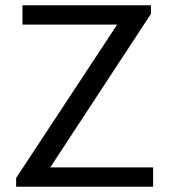

<svg xmlns="http://www.w3.org/2000/svg" viewBox="-20 -706 640 726"><path d="M41 0V-33L423 -613H65V-686H551V-654L170 -73H559V0Z"/></svg>

Font: Chivo Mono Light
Style: Regular
Weight: 300
Monospace: yes
Designer: Hector Gatti
Foundry: Omnibus-Type
Version: Version 1.008